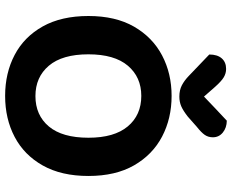

<svg xmlns="http://www.w3.org/2000/svg" viewBox="-97 -779 892 738"><g transform="rotate(90 349.0 -410.0)"><path d="M656.4 -304Q656.4 -200 616.1 -128.4Q575.8 -56.8 506.2 -20.3Q436.7 16.3 348.6 16.3Q260.7 16.3 191.1 -20.3Q121.6 -56.8 81.5 -128.4Q41.5 -200 41.5 -304Q41.5 -408 82.4 -479.2Q123.4 -550.3 193 -587Q262.6 -623.6 348.6 -623.6Q435.2 -623.6 505 -587Q574.8 -550.3 615.6 -479.2Q656.4 -408 656.4 -304ZM509.4 -304Q509.4 -403.2 465.8 -455.2Q422.2 -507.1 348.6 -507.1Q276.5 -507.1 232.6 -455.5Q188.8 -403.9 188.8 -303.7Q188.8 -203.5 232.6 -151.8Q276.4 -100.2 349.2 -100.2Q422.7 -100.2 466.1 -151.8Q509.4 -203.5 509.4 -304ZM351.2 -748.1Q373.5 -769.4 397.2 -792Q420.8 -814.7 443.9 -835.8Q471.1 -835.4 489.4 -820.5Q507.7 -805.6 507.7 -782.3Q507.7 -764.4 498.5 -751.1Q489.4 -737.8 467.1 -720.2L428.3 -685.9Q405.4 -668 388.6 -660.7Q371.8 -653.4 351.2 -653.4Q326.3 -653.4 307.9 -663Q289.5 -672.7 272.5 -689L189.5 -768.4Q189.5 -799.3 204.2 -816.2Q218.8 -833.1 245 -833.1Q261.9 -833.1 277 -824.1Q292.2 -815.2 315.1 -789.3Z"/></g></svg>

Font: Baloo Tamma 2
Style: Regular
Weight: 400
Designer: Divya Kowshik, Shuchita Grover and Ek Type
Foundry: Ek Type
Version: Version 1.700